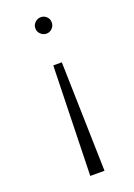

<svg xmlns="http://www.w3.org/2000/svg" viewBox="-139 -523 577 824"><g transform="rotate(-20 150.0 -111.5)"><path d="M120 -431Q120 -446 131.5 -457Q143 -468 158 -468Q173 -468 184 -457.5Q195 -447 195 -431Q195 -415 184 -404Q173 -393 158 -393Q143 -393 131.5 -404Q120 -415 120 -431ZM190 245H125L138 -255H177Z"/></g></svg>

Font: Renner* Light
Style: Light
Weight: 300
Version: Version 003.000 ; ttfautohint (v0.97) -l 8 -r 50 -G 200 -x 1